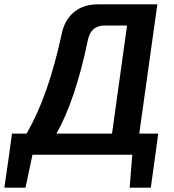

<svg xmlns="http://www.w3.org/2000/svg" viewBox="-63 -710 798 881"><path d="M651 -7 629 151H532L544 0H86L54 151H-43L-21 -1L-8 -97H59Q159 -269 220 -554Q233 -618 276 -654Q319 -690 386 -690H659L576 -97H663ZM451 -97 520 -593H418Q353 -593 340 -525Q283 -251 196 -97Z"/></svg>

Font: Exo 2.0 Semi Bold
Style: Italic
Weight: 600
Italic angle: -8°
Designer: Natanael Gama
Version: Version 1.001;PS 001.001;hotconv 1.0.70;makeotf.lib2.5.58329